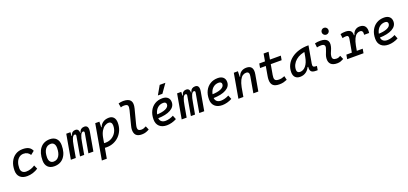

<svg xmlns="http://www.w3.org/2000/svg" viewBox="47 -2193 8108 3815"><g transform="rotate(-20 4101.5 -285.0)"><path d="M271.5 -83Q322.3 -83 370.8 -99.6Q419.4 -116.2 457 -143.1L492.2 -63Q444.3 -30.3 382.8 -10.3Q321.3 9.8 257.3 9.8Q161.1 9.8 108.4 -40Q55.7 -89.8 55.7 -180.2Q55.7 -285.2 92.3 -363Q128.9 -440.9 195.1 -484.1Q261.2 -527.3 350.1 -527.3Q430.2 -527.3 477.5 -502Q524.9 -476.6 549.3 -419.9L473.6 -359.9Q448.2 -398.9 415.5 -416.7Q382.8 -434.6 336.4 -434.6Q283.7 -434.6 243.9 -404.3Q204.1 -374 182.4 -319.3Q160.6 -264.6 160.2 -190.9Q160.6 -139.6 189.7 -111.3Q218.8 -83 271.5 -83Z M831.1 9.8Q744.6 9.8 696 -39.8Q647.5 -89.4 647.5 -177.7Q647.5 -342.8 721.2 -435.1Q794.9 -527.3 925.8 -527.3Q1012.2 -527.3 1060.8 -476.6Q1109.4 -425.8 1109.4 -335Q1109.4 -172.4 1035.9 -81.3Q962.4 9.8 831.1 9.8ZM849.1 -82.5Q922.4 -82.5 963.6 -143.8Q1004.9 -205.1 1004.9 -314Q1004.9 -370.6 980.5 -402.6Q956.1 -434.6 911.6 -434.6Q836.4 -434.6 794.2 -373.5Q752 -312.5 752 -203.6Q752 -146.5 777.6 -114.5Q803.2 -82.5 849.1 -82.5Z M1360.4 -517.6 1354 -384.3 1286.1 0H1181.2L1272.5 -517.6ZM1375.5 0 1446.8 -404.3Q1454.1 -444.3 1421.4 -444.3Q1391.1 -444.3 1367.7 -391.6Q1344.2 -338.9 1329.1 -242.7L1340.8 -439H1365.7Q1377.9 -486.8 1403.1 -507.1Q1428.2 -527.3 1463.9 -527.3Q1509.3 -527.3 1527.6 -494.6Q1545.9 -461.9 1533.2 -390.6L1463.4 0ZM1726.6 -390.6 1657.7 0H1552.7L1624 -404.3Q1627.4 -423.3 1621.6 -433.8Q1615.7 -444.3 1600.1 -444.3Q1567.9 -444.3 1544.7 -391.6Q1521.5 -338.9 1506.8 -242.7L1513.7 -439H1546.4Q1559.6 -487.3 1587.2 -507.3Q1614.7 -527.3 1653.8 -527.3Q1750.5 -527.3 1726.6 -390.6Z M1859.9 224.6H1754.9L1885.3 -517.6H1972.7L1969.2 -395ZM1936 9.8Q1900.4 9.8 1865.2 7.1Q1830.1 4.4 1794.4 -0.5L1843.3 -95.2Q1875 -83 1946.8 -83Q2020.5 -83 2079.1 -118.2Q2137.7 -153.3 2171.6 -214.1Q2205.6 -274.9 2205.6 -351.6Q2205.6 -391.1 2187.5 -412.8Q2169.4 -434.6 2136.2 -434.6Q2095.7 -434.6 2054.7 -409.2Q2013.7 -383.8 1981 -329.6Q1948.2 -275.4 1932.6 -189.5L1951.7 -399.9H1994.1L1966.3 -362.8Q1983.9 -441.4 2038.6 -484.4Q2093.3 -527.3 2175.3 -527.3Q2239.3 -527.3 2274.7 -486.6Q2310.1 -445.8 2310.1 -371.1Q2310.1 -289.6 2282 -220.2Q2253.9 -150.9 2203.1 -99.1Q2152.3 -47.4 2084.2 -18.8Q2016.1 9.8 1936 9.8Z M2682.1 9.8Q2601.1 9.8 2562.7 -27.6Q2524.4 -64.9 2524.4 -143.6Q2524.4 -161.1 2527.8 -182.6Q2531.2 -204.1 2538.6 -231.9L2614.3 -527.3Q2631.3 -593.8 2617.9 -622.3Q2604.5 -650.9 2539.1 -650.9Q2522.5 -650.9 2505.1 -648.2Q2487.8 -645.5 2470.7 -638.2L2455.6 -727.1Q2480 -733.9 2504.9 -738Q2529.8 -742.2 2554.7 -742.2Q2668 -742.2 2708.3 -688Q2748.5 -633.8 2719.2 -521.5L2643.6 -231.9Q2635.7 -203.1 2632.3 -182.6Q2628.9 -162.1 2628.9 -147.9Q2628.9 -83 2701.2 -83Q2731 -83 2753.4 -90.3Q2775.9 -97.7 2807.1 -114.7L2840.8 -36.1Q2806.6 -16.6 2768.8 -3.4Q2731 9.8 2682.1 9.8Z M3216.3 -83Q3255.4 -83 3299.8 -95.2Q3344.2 -107.4 3385.3 -129.4L3418.9 -45.9Q3371.1 -19.5 3316.4 -4.9Q3261.7 9.8 3211.9 9.8Q3111.3 9.8 3054.9 -43Q2998.5 -95.7 2998.5 -189.9Q2998.5 -291.5 3036.9 -367.2Q3075.2 -442.9 3144 -485.1Q3212.9 -527.3 3304.7 -527.3Q3377 -527.3 3417.2 -491.2Q3457.5 -455.1 3457.5 -390.6Q3457.5 -294.9 3359.6 -239.7Q3261.7 -184.6 3086.4 -181.2L3076.2 -259.3Q3207 -261.2 3280 -293.9Q3353 -326.7 3353 -384.3Q3353 -407.7 3336.9 -421.1Q3320.8 -434.6 3291 -434.6Q3232.9 -434.6 3188.7 -404.8Q3144.5 -375 3119.9 -321.3Q3095.2 -267.6 3094.7 -195.8Q3095.2 -142.6 3127.4 -112.8Q3159.7 -83 3216.3 -83ZM3243.2 -609.4 3349.1 -794.9H3469.2L3338.9 -609.4Z M3704.1 -517.6 3697.8 -384.3 3629.9 0H3524.9L3616.2 -517.6ZM3719.2 0 3790.5 -404.3Q3797.9 -444.3 3765.1 -444.3Q3734.9 -444.3 3711.4 -391.6Q3688 -338.9 3672.9 -242.7L3684.6 -439H3709.5Q3721.7 -486.8 3746.8 -507.1Q3772 -527.3 3807.6 -527.3Q3853 -527.3 3871.3 -494.6Q3889.6 -461.9 3877 -390.6L3807.1 0ZM4070.3 -390.6 4001.5 0H3896.5L3967.8 -404.3Q3971.2 -423.3 3965.3 -433.8Q3959.5 -444.3 3943.8 -444.3Q3911.6 -444.3 3888.4 -391.6Q3865.2 -338.9 3850.6 -242.7L3857.4 -439H3890.1Q3903.3 -487.3 3930.9 -507.3Q3958.5 -527.3 3997.6 -527.3Q4094.2 -527.3 4070.3 -390.6Z M4388.2 -83Q4427.2 -83 4471.7 -95.2Q4516.1 -107.4 4557.1 -129.4L4590.8 -45.9Q4543 -19.5 4488.3 -4.9Q4433.6 9.8 4383.8 9.8Q4283.2 9.8 4226.8 -43Q4170.4 -95.7 4170.4 -189.9Q4170.4 -291.5 4208.7 -367.2Q4247.1 -442.9 4315.9 -485.1Q4384.8 -527.3 4476.6 -527.3Q4548.8 -527.3 4589.1 -491.2Q4629.4 -455.1 4629.4 -390.6Q4629.4 -294.9 4531.5 -239.7Q4433.6 -184.6 4258.3 -181.2L4248 -259.3Q4378.9 -261.2 4451.9 -293.9Q4524.9 -326.7 4524.9 -384.3Q4524.9 -407.7 4508.8 -421.1Q4492.7 -434.6 4462.9 -434.6Q4404.8 -434.6 4360.6 -404.8Q4316.4 -375 4291.7 -321.3Q4267.1 -267.6 4266.6 -195.8Q4267.1 -142.6 4299.3 -112.8Q4331.5 -83 4388.2 -83Z M4724.1 0 4815.4 -517.6H4901.9L4898.4 -394L4829.1 0ZM5040.5 0 5100.6 -344.2Q5108.4 -389.2 5094 -411.9Q5079.6 -434.6 5042.5 -434.6Q5002.9 -434.6 4969.2 -411.6Q4935.5 -388.7 4908.4 -335.2Q4881.3 -281.7 4862.3 -190.4L4886.7 -399.9H4908.2Q4923.8 -460.9 4970.2 -494.1Q5016.6 -527.3 5081.5 -527.3Q5160.2 -527.3 5191.2 -480.2Q5222.2 -433.1 5205.6 -340.3L5145.5 0Z M5590.3 9.8Q5500.5 9.8 5458.3 -28.6Q5416 -66.9 5416 -147.9Q5416 -168.5 5418 -187.3Q5419.9 -206.1 5424.1 -229.5Q5428.2 -252.9 5434.1 -287.1L5502 -673.8H5606.9L5539.1 -287.1Q5530.8 -238.3 5525.6 -211.9Q5520.5 -185.5 5520.5 -157.7Q5520.5 -119.1 5542 -101.1Q5563.5 -83 5609.4 -83Q5645 -83 5671.9 -88.9Q5698.7 -94.7 5735.8 -109.9L5754.9 -26.4Q5719.7 -11.2 5680.4 -0.7Q5641.1 9.8 5590.3 9.8ZM5337.4 -426.8 5353.5 -517.6H5809.6L5793.5 -426.8Z M6028.8 10.3Q5962.4 10.3 5926.3 -27.8Q5890.1 -65.9 5890.1 -135.3Q5890.1 -223.1 5927.5 -294.7Q5964.8 -366.2 6032.2 -417Q6099.6 -467.8 6189.9 -495.1Q6280.3 -522.5 6386.2 -522.5H6396L6331.5 -154.8Q6324.7 -115.7 6337.6 -98.1Q6350.6 -80.6 6393.6 -80.6H6413.6L6398.9 4.9H6364.3Q6326.7 4.9 6301.5 -2.7Q6276.4 -10.3 6262.5 -26.6Q6248.5 -43 6244.6 -69.8Q6240.7 -96.7 6245.6 -135.3L6273.9 -122.6H6217.3L6243.2 -150.9Q6216.3 -74.2 6160.2 -32Q6104 10.3 6028.8 10.3ZM6060.5 -82.5Q6130.9 -82.5 6183.1 -146Q6235.4 -209.5 6256.3 -325.7L6281.7 -467.3L6321.3 -429.7Q6252.9 -426.8 6193.6 -404.3Q6134.3 -381.8 6089.6 -344Q6044.9 -306.2 6019.8 -256.1Q5994.6 -206.1 5994.6 -147.5Q5994.6 -116.2 6012 -99.4Q6029.3 -82.5 6060.5 -82.5Z M6802.2 -599.6Q6772.5 -599.6 6751.2 -620.8Q6730 -642.1 6730 -671.9Q6730 -702.1 6751.2 -723.1Q6772.5 -744.1 6802.2 -744.1Q6832.5 -744.1 6853.5 -723.1Q6874.5 -702.1 6874.5 -671.9Q6874.5 -642.1 6853.5 -620.8Q6832.5 -599.6 6802.2 -599.6ZM6917 -109.9 6950.7 -31.2Q6920.9 -14.2 6887.7 -2.2Q6854.5 9.8 6811.5 9.8Q6723.1 9.8 6680.2 -31.7Q6637.2 -73.2 6642.1 -153.3Q6644.5 -189.9 6656.5 -224.6Q6668.5 -259.3 6682.4 -292Q6696.3 -324.7 6703.6 -355Q6713.9 -395 6695.1 -415.5Q6676.3 -436 6629.9 -436Q6583.5 -436 6540.5 -424.8L6530.3 -513.7Q6559.1 -522 6587.9 -524.7Q6616.7 -527.3 6645.5 -527.3Q6746.6 -527.3 6787.6 -481.2Q6828.6 -435.1 6806.6 -345.2Q6798.3 -310.5 6784.9 -280.5Q6771.5 -250.5 6760.3 -221.2Q6749 -191.9 6746.6 -157.7Q6741.2 -83 6830.6 -83Q6855 -83 6873.3 -89.1Q6891.6 -95.2 6917 -109.9Z M7139.6 0 7204.6 -364.7Q7211.4 -402.3 7200.7 -419.2Q7189.9 -436 7160.2 -436Q7119.1 -436 7081.1 -424.8L7070.8 -513.7Q7092.8 -520.5 7119.1 -523.9Q7145.5 -527.3 7175.8 -527.3Q7260.7 -527.3 7292.5 -486.3Q7324.2 -445.3 7308.1 -355L7244.6 0ZM7023.9 0 7040 -90.8H7385.7L7369.6 0ZM7278.3 -190.4 7302.7 -399.9H7324.2Q7338.4 -460.9 7379.4 -494.1Q7420.4 -527.3 7478 -527.3Q7556.2 -527.3 7591.1 -478.3Q7626 -429.2 7611.8 -340.3H7506.8Q7513.2 -388.2 7499 -411.4Q7484.9 -434.6 7448.7 -434.6Q7411.6 -434.6 7379.6 -411.6Q7347.7 -388.7 7322 -335.2Q7296.4 -281.7 7278.3 -190.4Z M7903.8 -83Q7942.9 -83 7987.3 -95.2Q8031.7 -107.4 8072.8 -129.4L8106.4 -45.9Q8058.6 -19.5 8003.9 -4.9Q7949.2 9.8 7899.4 9.8Q7798.8 9.8 7742.4 -43Q7686 -95.7 7686 -189.9Q7686 -291.5 7724.4 -367.2Q7762.7 -442.9 7831.5 -485.1Q7900.4 -527.3 7992.2 -527.3Q8064.5 -527.3 8104.7 -491.2Q8145 -455.1 8145 -390.6Q8145 -294.9 8047.1 -239.7Q7949.2 -184.6 7773.9 -181.2L7763.7 -259.3Q7894.5 -261.2 7967.5 -293.9Q8040.5 -326.7 8040.5 -384.3Q8040.5 -407.7 8024.4 -421.1Q8008.3 -434.6 7978.5 -434.6Q7920.4 -434.6 7876.2 -404.8Q7832 -375 7807.4 -321.3Q7782.7 -267.6 7782.2 -195.8Q7782.7 -142.6 7814.9 -112.8Q7847.2 -83 7903.8 -83Z"/></g></svg>

Font: Cascadia Mono NF
Style: Italic
Weight: 400
Italic angle: -10°
Monospace: yes
Designer: Aaron Bell
Foundry: Saja Typeworks
Version: Version 2404.023